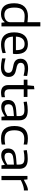

<svg xmlns="http://www.w3.org/2000/svg" viewBox="1546 -2394 859 3990"><g transform="rotate(90 1975.0 -398.5)"><path d="M271 10Q161 10 104 -57Q47 -124 47 -266Q47 -338 66 -391Q85 -444 120 -479.5Q155 -515 204.5 -532.5Q254 -550 314 -550Q349 -550 381 -546.5Q413 -543 441 -540V-808H528V0H452L444 -66H438Q382 10 271 10ZM291 -60Q321 -60 348 -68.5Q375 -77 396 -92.5Q417 -108 429 -130.5Q441 -153 441 -182V-471Q414 -476 381.5 -479Q349 -482 313 -482Q225 -482 181 -433Q137 -384 137 -270Q137 -157 174 -108.5Q211 -60 291 -60Z M902 9Q778 9 715 -59.5Q652 -128 652 -263Q652 -402 714.5 -475.5Q777 -549 896 -549Q1103 -549 1103 -308Q1103 -262 1096 -238H740Q745 -144 786.5 -103Q828 -62 913 -62Q951 -62 994 -69Q1037 -76 1079 -90L1084 -23Q1044 -8 995.5 0.5Q947 9 902 9ZM894 -481Q750 -481 740 -300H1022Q1022 -398 991 -439.5Q960 -481 894 -481Z M1376 11Q1340 11 1298 5.5Q1256 0 1193 -12V-84Q1243 -72 1287.5 -64.5Q1332 -57 1372 -57Q1432 -57 1462.5 -80Q1493 -103 1493 -145Q1493 -168 1485 -183.5Q1477 -199 1462 -210Q1447 -221 1426 -227.5Q1405 -234 1380 -239Q1349 -245 1317 -252.5Q1285 -260 1259 -276.5Q1233 -293 1216.5 -321.5Q1200 -350 1200 -398Q1200 -471 1252.5 -512Q1305 -553 1399 -553Q1416 -553 1432 -552Q1448 -551 1466 -548.5Q1484 -546 1506 -542.5Q1528 -539 1558 -533L1554 -460Q1503 -471 1469 -476.5Q1435 -482 1406 -482Q1285 -482 1285 -400Q1285 -376 1294.5 -360.5Q1304 -345 1321 -335Q1338 -325 1361 -319Q1384 -313 1411 -308Q1447 -301 1477.5 -290.5Q1508 -280 1530.5 -262Q1553 -244 1565.5 -216.5Q1578 -189 1578 -149Q1578 -74 1525.5 -31.5Q1473 11 1376 11Z M1903 9Q1826 9 1786.5 -30Q1747 -69 1747 -144V-463H1635V-540H1752L1765 -675L1834 -684V-540H1994V-463H1835V-162Q1835 -111 1857.5 -87Q1880 -63 1928 -63Q1943 -63 1961 -65.5Q1979 -68 1999 -74V-4Q1976 2 1951 5.5Q1926 9 1903 9Z M2201 5Q2131 5 2094 -31.5Q2057 -68 2057 -137Q2057 -215 2106 -256Q2155 -297 2263 -305L2392 -315V-354Q2392 -389 2385.5 -412.5Q2379 -436 2363.5 -450.5Q2348 -465 2322 -471Q2296 -477 2257 -477Q2223 -477 2183.5 -473Q2144 -469 2098 -460L2091 -527Q2144 -537 2187.5 -541.5Q2231 -546 2275 -546Q2380 -546 2430 -503Q2480 -460 2480 -369V0H2407L2398 -68H2392Q2343 -33 2296 -14Q2249 5 2201 5ZM2233 -63Q2269 -63 2310.5 -80Q2352 -97 2392 -123V-259L2287 -250Q2209 -243 2177.5 -219.5Q2146 -196 2146 -144Q2146 -63 2233 -63Z M2855 9Q2598 9 2598 -269Q2598 -549 2855 -549Q2886 -549 2920 -545.5Q2954 -542 2983 -535V-461Q2953 -468 2923 -471Q2893 -474 2864 -474Q2773 -474 2730 -424.5Q2687 -375 2687 -270Q2687 -163 2728.5 -114.5Q2770 -66 2862 -66Q2895 -66 2922.5 -68.5Q2950 -71 2983 -78V-5Q2959 1 2924 5Q2889 9 2855 9Z M3209 5Q3139 5 3102 -31.5Q3065 -68 3065 -137Q3065 -215 3114 -256Q3163 -297 3271 -305L3400 -315V-354Q3400 -389 3393.5 -412.5Q3387 -436 3371.5 -450.5Q3356 -465 3330 -471Q3304 -477 3265 -477Q3231 -477 3191.5 -473Q3152 -469 3106 -460L3099 -527Q3152 -537 3195.5 -541.5Q3239 -546 3283 -546Q3388 -546 3438 -503Q3488 -460 3488 -369V0H3415L3406 -68H3400Q3351 -33 3304 -14Q3257 5 3209 5ZM3241 -63Q3277 -63 3318.5 -80Q3360 -97 3400 -123V-259L3295 -250Q3217 -243 3185.5 -219.5Q3154 -196 3154 -144Q3154 -63 3241 -63Z M3635 -540H3708L3714 -466H3718Q3774 -497 3821 -519Q3868 -541 3910 -549H3938V-466H3907Q3862 -460 3814.5 -442.5Q3767 -425 3723 -402V0H3635Z"/></g></svg>

Font: Encode Sans Normal
Style: Regular
Weight: 400
Designer: Pablo Impallari, Andres Torresi
Foundry: Pablo Impallari, Andres Torresi
Version: Version 1.000; ttfautohint (v1.00) -l 8 -r 50 -G 200 -x 14 -